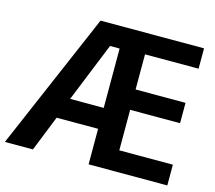

<svg xmlns="http://www.w3.org/2000/svg" viewBox="-105 -840 1084 966"><g transform="rotate(15 437.0 -357.0)"><path d="M843 0H433V-185H217L143 0H-3L304 -714H843V-608H564V-425H824V-319H564V-108H843ZM258 -294H433V-603H383Z"/></g></svg>

Font: Noto Sans Hebrew Thin SemiBold
Style: Regular
Weight: 600
Version: Version 3.001